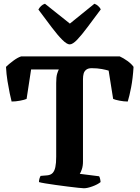

<svg xmlns="http://www.w3.org/2000/svg" viewBox="-20 -1005 745 1025"><path d="M428 0Q421 0 397.5 -2.5Q374 -5 342 -9Q310 -13 278 -17.5Q246 -22 221.5 -26Q197 -30 188 -33Q188 -43 191 -52.5Q194 -62 197 -66L233 -69Q251 -71 261 -81.5Q271 -92 275.5 -113Q280 -134 280 -168V-562Q280 -595 285 -611Q290 -627 294 -634H146L122 -477Q111 -472 87 -467.5Q63 -463 42 -463Q38 -478 32 -506.5Q26 -535 20 -572Q14 -609 12 -648Q26 -662 50 -680Q74 -698 93 -704H619Q639 -695 660.5 -679.5Q682 -664 693 -648Q689 -585 680 -538.5Q671 -492 662 -463Q642 -463 618.5 -467.5Q595 -472 584 -477L560 -628Q547 -632 523.5 -636.5Q500 -641 469 -641Q451 -641 440.5 -633Q430 -625 426.5 -612Q423 -599 423 -583V-143Q423 -119 417 -101.5Q411 -84 406 -77L509 -64Q511 -62 513.5 -53.5Q516 -45 517 -33Q501 -20 473.5 -10Q446 0 428 0ZM352 -768Q337 -768 312 -793Q287 -818 255 -860.5Q223 -903 185 -954Q190 -964 199.5 -973Q209 -982 220 -985L353 -879L484 -985Q494 -982 504 -973Q514 -964 518 -955Q479 -903 447.5 -860.5Q416 -818 392 -793Q368 -768 352 -768Z"/></svg>

Font: Texturina Medium 12pt
Style: Bold
Weight: 700
Version: Version 1.002